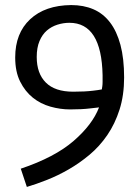

<svg xmlns="http://www.w3.org/2000/svg" viewBox="-20 -533 553 758"><path d="M62 133Q196 88 270.5 23.5Q345 -41 371 -109Q354 -107 336 -105Q320 -103 299.5 -102Q279 -101 257 -101Q218 -101 179 -112Q140 -123 109.5 -147.5Q79 -172 59.5 -211Q40 -250 40 -306Q40 -402 99 -457Q158 -512 261 -513Q310 -513 348.5 -496.5Q387 -480 414 -445Q441 -410 455.5 -356Q470 -302 470 -227Q470 -157 452 -100.5Q434 -44 403.5 0.5Q373 45 333.5 78Q294 111 251.5 135.5Q209 160 166 177Q123 194 86 205ZM254 -443Q230 -443 206.5 -435.5Q183 -428 165 -412.5Q147 -397 136 -371Q125 -345 125 -308Q125 -243 161 -207Q197 -171 269 -171Q292 -171 312 -172Q332 -173 348 -175Q366 -177 382 -180Q383 -185 384 -193Q385 -200 385 -210.5Q385 -221 385 -236Q381 -443 254 -443Z"/></svg>

Font: Actor
Style: Regular
Weight: 400
Designer: Thomas Junold
Foundry: Thomas Junold
Version: Version 1.001